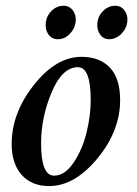

<svg xmlns="http://www.w3.org/2000/svg" viewBox="-20 -624 465 650"><path d="M309.6 -544.9Q311.5 -569.3 329.1 -586.9Q346.7 -604.5 370.1 -604.5Q389.6 -604.5 401.4 -588.9Q413.1 -573.2 411.1 -552.7Q409.2 -528.3 391.1 -509.8Q373 -491.2 349.6 -491.2Q330.1 -491.2 318.8 -507.3Q307.6 -523.4 309.6 -544.9ZM134.8 -544.9Q136.7 -569.3 154.3 -586.9Q171.9 -604.5 195.3 -604.5Q214.8 -604.5 226.6 -588.9Q238.3 -573.2 236.3 -552.7Q234.4 -528.3 216.8 -509.8Q199.2 -491.2 175.8 -491.2Q155.3 -491.2 144 -507.3Q132.8 -523.4 134.8 -544.9ZM244.1 -396.5Q190.4 -396.5 154.8 -311.5Q119.1 -226.6 119.1 -138.7Q119.1 -29.3 163.1 -29.3Q199.2 -29.3 229 -73.2Q258.8 -117.2 272.9 -174.8Q287.1 -232.4 287.1 -285.2Q287.1 -396.5 244.1 -396.5ZM255.9 -431.6Q317.4 -431.6 352.1 -395Q386.7 -358.4 386.7 -285.2Q386.7 -180.7 309.6 -87.4Q232.4 5.9 146.5 5.9Q86.9 5.9 53.2 -32.2Q19.5 -70.3 19.5 -136.7Q19.5 -241.2 94.7 -336.4Q169.9 -431.6 255.9 -431.6Z"/></svg>

Font: Crimson
Style: SemiboldItalic
Weight: 600
Italic angle: -11°
Version: Version 0.8 ; ttfautohint (v1.00) -l 8 -r 50 -G 200 -x 14 -D